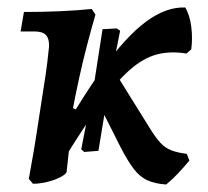

<svg xmlns="http://www.w3.org/2000/svg" viewBox="-20 -483 555 513"><path d="M146 -50 112 -69Q190 -210 253 -297.5Q316 -385 370 -425Q424 -465 475 -463Q487 -443 491 -412Q495 -381 491 -351L478 -340Q435 -347 399 -337.5Q363 -328 326.5 -296Q290 -264 247 -204Q204 -144 146 -50ZM68 8 57 -5Q63 -37 70 -78.5Q77 -120 83.5 -164Q90 -208 96.5 -248Q103 -288 106.5 -317.5Q110 -347 111 -358Q112 -379 103 -389Q94 -399 72 -399H35L44 -451Q94 -451 140 -453Q186 -455 225 -459L235 -444Q224 -406 212.5 -362Q201 -318 191.5 -274.5Q182 -231 175 -194L191 -187L167 -107L158 -24Q157 -18 142 -10Q127 -2 106.5 3Q86 8 68 8ZM205 -77 197 -84 231 -257 254 -405 292 -407 301 -401 272 -256 243 -80ZM424 10Q395 8 374.5 -1Q354 -10 337.5 -31.5Q321 -53 301 -92L235 -223L291 -284L383 -136Q397 -114 409 -101Q421 -88 437.5 -81.5Q454 -75 479 -72L486 -54Q471 -36 456.5 -20.5Q442 -5 424 10Z"/></svg>

Font: Alegreya SemiBold
Style: Italic
Weight: 600
Italic angle: -7°
Designer: Juan Pablo del Peral
Foundry: Huerta Tipografica
Version: Version 2.009